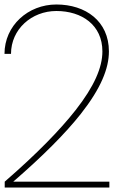

<svg xmlns="http://www.w3.org/2000/svg" viewBox="-20 -835 586 855"><path d="M231 -786C344 -786 436 -724 436 -606C436 -535 400 -451 317 -345C247 -256 145 -151 1 -26V0H467V-26H39C174 -143 272 -242 340 -328C429 -441 465 -530 465 -606C465 -741 361 -815 231 -815C105 -815 0 -721 0 -595H29C29 -705 121 -786 231 -786Z"/></svg>

Font: MintSans
Style: ExtraLight
Weight: 200
Version: Version 1.0